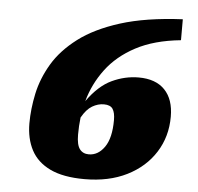

<svg xmlns="http://www.w3.org/2000/svg" viewBox="-53 -786 880 854"><g transform="rotate(5 387.5 -359.0)"><path d="M729 -731.5V-638Q610 -626 528.8 -582.8Q447.5 -539.5 398.8 -474.2Q350 -409 328.5 -331Q379 -402 437 -429.2Q495 -456.5 556.5 -456.5Q632.5 -456.5 673 -414.5Q713.5 -372.5 713.5 -295Q713.5 -206 669 -135.8Q624.5 -65.5 544 -25.2Q463.5 15 355 15Q260 15 201.5 -13Q143 -41 116.2 -92Q89.5 -143 89.5 -211Q89.5 -275 104.2 -344.2Q119 -413.5 157.8 -478.8Q196.5 -544 268 -598.2Q339.5 -652.5 452.2 -688Q565 -723.5 729 -731.5ZM309.5 -180Q309.5 -134.5 323.8 -115.5Q338 -96.5 364.5 -96.5Q406 -96.5 434.5 -137.2Q463 -178 463 -258Q463 -291 452.2 -307.5Q441.5 -324 412.5 -324Q386 -324 360.5 -309Q335 -294 314 -256.5Q309.5 -219.5 309.5 -180Z"/></g></svg>

Font: Newsreader 6pt ExtraBold
Style: Italic
Weight: 800
Italic angle: -17°
Designer: Hugues Gentile
Foundry: Production Type
Version: Version 1.003; ttfautohint (v1.8.3)